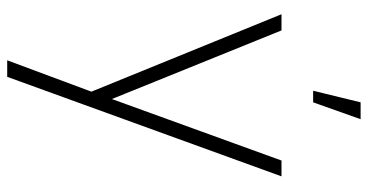

<svg xmlns="http://www.w3.org/2000/svg" viewBox="-270 -536 1045 546"><g transform="rotate(90 253.0 -262.5)"><path d="M256 -42 257 42 20 -540H66L278 -16H246L436 -540H481L198 240H151ZM237.5 -630H270.5L318.5 -765H270.5Z"/></g></svg>

Font: Tap Sans
Style: Regular
Weight: 400
Designer: Tap Payments
Foundry: Tap Payments
Version: Version 1.001;Glyphs 3.1.2 (3151)